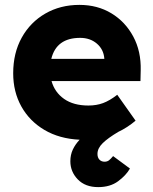

<svg xmlns="http://www.w3.org/2000/svg" viewBox="-20 -562 627 786"><path d="M382 204Q329 204 298.5 172.5Q268 141 268 98Q268 72 278 50.5Q288 29 306 10Q223 6 162 -30Q101 -66 67.5 -126Q34 -186 34 -262Q34 -345 69 -408Q104 -471 165.5 -506.5Q227 -542 305 -542Q379 -542 436 -507.5Q493 -473 525.5 -412.5Q558 -352 556 -274L555 -230H191Q204 -184 242.5 -157Q281 -130 342 -130Q375 -130 402 -140Q429 -150 460 -174L535 -68Q502 -40 464 -22Q422 3 400.5 24Q379 45 379 68Q379 83 387 91.5Q395 100 408 100Q419 100 426.5 94Q434 88 443 77L512 128Q496 156 463.5 180Q431 204 382 204ZM308 -407Q211 -407 190 -321H407V-323Q404 -360 376.5 -383.5Q349 -407 308 -407Z"/></svg>

Font: Readex Pro
Style: Bold
Weight: 700
Designer: Bonnie Shaver-Troup, Thomas Jockin
Foundry: Lexend
Version: Version 1.203; ttfautohint (v1.8.3)